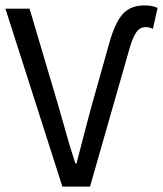

<svg xmlns="http://www.w3.org/2000/svg" viewBox="-20 -688 601 708"><path d="M210 0 0 -656H89L194 -302Q211 -243 225 -193Q239 -143 258 -85H262Q270 -114 276.5 -140.5Q283 -167 290 -193Q297 -219 304 -246Q311 -273 319 -302L383 -529Q403 -602 431.5 -635Q460 -668 513 -668Q528 -668 538.5 -666Q549 -664 561 -659L544 -582Q539 -584 532.5 -586Q526 -588 518 -588Q496 -588 483 -569.5Q470 -551 459 -514L312 0Z"/></svg>

Font: SourceSansPro
Style: Book
Weight: 400
Designer: Paul D. Hunt
Foundry: Adobe Systems Incorporated
Version: Version 2.021;PS 2.000;hotconv 1.0.86;makeotf.lib2.5.63406